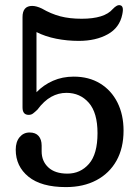

<svg xmlns="http://www.w3.org/2000/svg" viewBox="-20 -734 544 763"><path d="M42.5 -139Q42.5 -170.5 58 -189Q73.5 -207.5 97.5 -207.5Q121.5 -207.5 133.5 -193.5Q145.5 -179.5 145.5 -155.5V-132.5Q145.5 -93.5 172 -68.8Q198.5 -44 248 -44Q299.5 -44 333.5 -82.8Q367.5 -121.5 367.5 -205Q367.5 -286 333 -325.5Q298.5 -365 244 -365Q212 -365 183.5 -349.2Q155 -333.5 128.5 -298Q118.5 -288.5 111.2 -283Q104 -277.5 94 -277.5Q69.5 -277.5 69.5 -307V-666Q69.5 -710.5 108 -710.5Q124.5 -710.5 146.5 -700Q182.5 -679 219.5 -669.2Q256.5 -659.5 304.5 -659.5Q395 -659.5 428 -698Q445.5 -716.5 457.5 -713Q464.5 -712 467.2 -704Q470 -696 466 -677Q455.5 -624 408.2 -597.8Q361 -571.5 293 -571.5Q247 -571.5 203.2 -580.2Q159.5 -589 125 -606.5V-367.5Q153 -396.5 190.5 -413Q228 -429.5 273 -429.5Q333.5 -429.5 378 -402.2Q422.5 -375 446.8 -326.5Q471 -278 471 -215Q471 -145.5 442.8 -95.2Q414.5 -45 363 -17.8Q311.5 9.5 242 9.5Q144 9.5 93.2 -31.8Q42.5 -73 42.5 -139Z"/></svg>

Font: Fraunces 144pt S100
Style: Regular
Weight: 400
Version: Version 1.000; ttfautohint (v1.8.3)